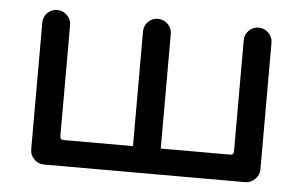

<svg xmlns="http://www.w3.org/2000/svg" viewBox="-42 -564 980 625"><g transform="rotate(5 448.0 -251.5)"><path d="M76.2 -44.9V-459Q76.2 -477.5 89.4 -490.7Q102.5 -503.9 121.1 -503.9Q139.6 -503.9 153.3 -490.7Q167 -477.5 167 -459V-95.7Q167 -84 178.7 -84H405.3V-459Q405.3 -477.5 418.5 -490.7Q431.6 -503.9 450.2 -503.9Q468.8 -503.9 482.4 -490.7Q496.1 -477.5 496.1 -459V-84H722.7Q734.4 -84 734.4 -95.7V-459Q734.4 -477.5 747.6 -490.7Q760.7 -503.9 779.3 -503.9Q797.9 -503.9 811.5 -490.7Q825.2 -477.5 825.2 -459V-44.9Q825.2 -26.4 811.5 -12.7Q797.9 1 779.3 1H121.1Q102.5 1 89.4 -12.7Q76.2 -26.4 76.2 -44.9Z"/></g></svg>

Font: jf-openhuninn-2.0
Style: Regular
Weight: 400
Designer: [Kosugi Maru]
Designed by MOTOYA      

[Varela Round]
Joe Prince (Latin component); Avraham Cornfeld (Hebrew component)
Foundry: justfont CO.,LTD.
Version: 2.0